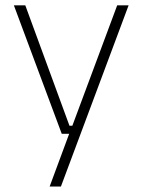

<svg xmlns="http://www.w3.org/2000/svg" viewBox="-20 -506 518 698"><path d="M232.5 -49H260L239.5 -39.5L406 -486.5H447.5L201.5 172H160.5L237 -34.5L252.5 -19.5H204.5L30.5 -486.5H72Z"/></svg>

Font: Anek Kannada ExtraLight
Style: Regular
Weight: 250
Version: Version 1.003